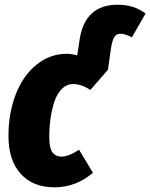

<svg xmlns="http://www.w3.org/2000/svg" viewBox="-20 -780 640 818"><path d="M481 -759.8Q552.2 -759.8 600.1 -722.2L542 -621.1Q512.7 -636.2 494.1 -636.2Q475.6 -636.2 467 -622.3Q458.5 -608.4 453.1 -576.2L439.9 -482.9L365.2 -397Q326.2 -421.9 292 -421.9Q264.2 -421.9 243.4 -401.1Q222.7 -380.4 211.4 -345.9Q200.2 -311.5 195.1 -274.2Q189.9 -236.8 189.9 -196.8Q189.9 -148.9 203.4 -130.9Q216.8 -112.8 242.2 -112.8Q272.5 -112.8 316.9 -142.1L376 -43.9Q303.2 18.1 211.9 18.1Q120.1 18.1 68.1 -39.6Q16.1 -97.2 16.1 -200.2Q16.1 -296.9 46.6 -376.7Q77.1 -456.5 134.5 -503.7Q191.9 -550.8 265.1 -550.8Q284.2 -550.8 309.1 -543.9L319.8 -615.2Q343.8 -759.8 481 -759.8Z"/></svg>

Font: Fira Sans Compressed ExtraBold
Style: Italic
Weight: 800
Width: 3
Italic angle: -8°
Designer: Carrois Corporate & Edenspiekermann AG
Foundry: Carrois Corporate GbR & Edenspiekermann AG
Version: Version 4.203;PS 004.203;hotconv 1.0.88;makeotf.lib2.5.64775